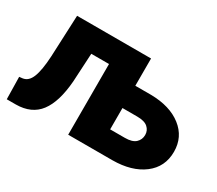

<svg xmlns="http://www.w3.org/2000/svg" viewBox="-101 -736 1068 944"><g transform="rotate(30 432.5 -264.0)"><path d="M521.5 -528.3V-373.5H610.4Q718.8 -372.1 783.7 -321.5Q848.6 -271 848.6 -187Q848.6 -101.1 782.5 -50.8Q716.3 -0.5 606.4 0H356V-401.4H255.4L246.6 -239.7Q237.3 -119.6 192.4 -60.1Q147.5 -0.5 58.6 0H7.3L4.9 -126L22.5 -127.9Q55.2 -131.8 71 -171.6Q86.9 -211.4 91.3 -292L101.6 -528.3ZM521.5 -247.1V-126H605Q647 -126 665.8 -143.8Q684.6 -161.6 684.6 -188Q684.6 -213.4 665.8 -230.2Q647 -247.1 605 -247.1Z"/></g></svg>

Font: Roboto
Style: Regular
Weight: 900
Designer: Google
Version: Version 2.001171; 2014